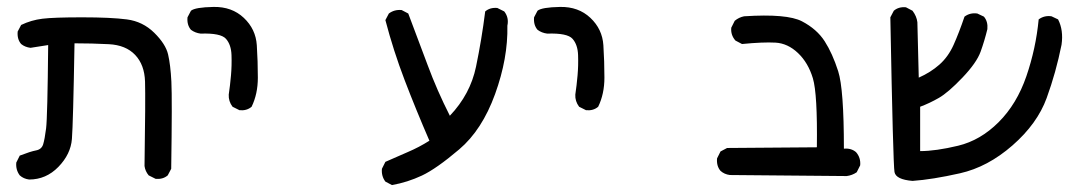

<svg xmlns="http://www.w3.org/2000/svg" viewBox="-20 -401 3085 554"><path d="M64 117Q48 115 37 105Q25 89 27 68L37 48Q68 36 84 33Q100 30 104.5 15.5Q109 1 113 -30.5Q117 -62 119 -271L68 -263Q52 -265 41 -274Q29 -288 31 -310L41 -329Q70 -343 102.5 -347Q135 -351 217.5 -351Q300 -351 346 -345Q392 -339 425 -306.5Q458 -274 465 -244Q472 -214 474.5 -165.5Q477 -117 474 86L464 105Q450 117 429 115L409 105Q399 93 397 78Q400 -117 398.5 -165.5Q397 -214 370 -242.5Q343 -271 294 -273.5Q245 -276 195 -276Q191 -44 187.5 0Q184 44 148.5 80.5Q113 117 64 117Z M671 -83 651 -93Q639 -109 640 -128Q644 -155 646.5 -183.5Q649 -212 648 -242Q647 -272 632 -289Q617 -306 559 -304Q543 -306 531 -315Q519 -329 521 -351L531 -370Q543 -380 596 -381Q649 -382 683.5 -349.5Q718 -317 721 -270.5Q724 -224 724 -177Q724 -130 706 -93Q692 -81 671 -83Z M1111 133 1092 123Q1080 107 1082 86L1092 66Q1123 52 1156 38Q1189 24 1219 5Q1180 -85 1147.5 -170Q1115 -255 1092 -343L1102 -362Q1118 -374 1139 -372L1158 -362Q1187 -286 1214 -213Q1241 -140 1278 -67Q1337 -129 1353.5 -208.5Q1370 -288 1380 -368Q1394 -380 1415 -378L1435 -368Q1449 -350 1444 -327Q1446 -233 1408.5 -129.5Q1371 -26 1305 30Q1239 86 1197.5 105.5Q1156 125 1111 133Z M1671 -83 1651 -93Q1639 -109 1640 -128Q1644 -155 1646.5 -183.5Q1649 -212 1648 -242Q1647 -272 1632 -289Q1617 -306 1559 -304Q1543 -306 1531 -315Q1519 -329 1521 -351L1531 -370Q1543 -380 1596 -381Q1649 -382 1683.5 -349.5Q1718 -317 1721 -270.5Q1724 -224 1724 -177Q1724 -130 1706 -93Q1692 -81 1671 -83Z M2423 107 2086 104Q2070 102 2059 92Q2047 78 2049 56L2059 36L2078 26L2337 24Q2339 -130 2325.5 -175Q2312 -220 2282.5 -248Q2253 -276 2217.5 -278Q2182 -280 2121 -274L2102 -284Q2088 -300 2090 -321L2100 -341Q2112 -351 2127 -354Q2251 -362 2294 -339.5Q2337 -317 2359.5 -282Q2382 -247 2398.5 -195.5Q2415 -144 2415 28Q2436 26 2450 38Q2464 54 2462 76L2452 96Q2439 105 2423 107Z M2613 121Q2565 117 2561 95.5Q2557 74 2549 -351L2559 -370Q2573 -382 2594 -380L2613 -370Q2625 -354 2627 -337L2631 -177Q2665 -192 2690.5 -214.5Q2716 -237 2731.5 -271.5Q2747 -306 2763 -353Q2779 -365 2800 -362L2819 -353Q2831 -339 2829 -317Q2821 -284 2809.5 -252Q2798 -220 2757 -177Q2716 -134 2689 -118.5Q2662 -103 2635 -93V35Q2680 35 2744.5 19.5Q2809 4 2861.5 -48.5Q2914 -101 2941.5 -181Q2969 -261 2977 -345Q2993 -357 3014 -354L3033 -345Q3049 -314 3043 -272Q3027 -192 3000 -118Q2973 -44 2901.5 18.5Q2830 81 2750 99Q2670 117 2613 121Z"/></svg>

Font: NaniFont Regular
Style: Regular
Weight: 400
Designer: Nanigashitei
Version: Version 1.036